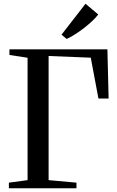

<svg xmlns="http://www.w3.org/2000/svg" viewBox="-20 -1007 626 1027"><path d="M27.5 0V-30L127.5 -43.5V-698L30.5 -713V-743H554.5L561 -480H506.5L465.5 -698.5L240 -707.5V-43.5L389 -30V0ZM336 -799 309 -821.5 437.5 -987 505.5 -929.5Q493 -913 473 -894.2Q453 -875.5 429.5 -857.2Q406 -839 382 -823.8Q358 -808.5 337.5 -799Z"/></svg>

Font: Merriweather 96pt
Style: Regular
Weight: 400
Version: Version 2.100